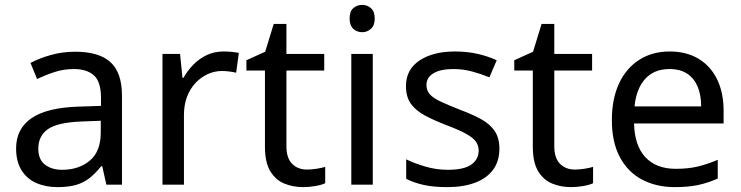

<svg xmlns="http://www.w3.org/2000/svg" viewBox="-20 -757 3037 787"><path d="M288 -545Q386 -545 433 -502Q480 -459 480 -365V0H416L399 -76H395Q372 -47 347.5 -27.5Q323 -8 291.5 1Q260 10 215 10Q167 10 128.5 -7Q90 -24 68 -59.5Q46 -95 46 -149Q46 -229 109 -272.5Q172 -316 303 -320L394 -323V-355Q394 -422 365 -448Q336 -474 283 -474Q241 -474 203 -461.5Q165 -449 132 -433L105 -499Q140 -518 188 -531.5Q236 -545 288 -545ZM314 -259Q214 -255 175.5 -227Q137 -199 137 -148Q137 -103 164.5 -82Q192 -61 235 -61Q303 -61 348 -98.5Q393 -136 393 -214V-262Z M896 -546Q911 -546 928.5 -544.5Q946 -543 959 -540L948 -459Q935 -462 919.5 -464Q904 -466 890 -466Q859 -466 831 -453Q803 -440 781 -416.5Q759 -393 746.5 -360Q734 -327 734 -286V0H646V-536H718L728 -438H732Q749 -468 773 -492.5Q797 -517 828 -531.5Q859 -546 896 -546Z M1238 -62Q1258 -62 1279 -65.5Q1300 -69 1313 -73V-6Q1299 1 1273 5.5Q1247 10 1223 10Q1181 10 1145.5 -4.5Q1110 -19 1088 -55Q1066 -91 1066 -156V-468H990V-510L1067 -545L1102 -659H1154V-536H1309V-468H1154V-158Q1154 -109 1177.5 -85.5Q1201 -62 1238 -62Z M1508 -536V0H1420V-536ZM1465 -737Q1485 -737 1500.5 -723.5Q1516 -710 1516 -681Q1516 -653 1500.5 -639Q1485 -625 1465 -625Q1443 -625 1428 -639Q1413 -653 1413 -681Q1413 -710 1428 -723.5Q1443 -737 1465 -737Z M2027 -148Q2027 -96 2001 -61Q1975 -26 1927 -8Q1879 10 1813 10Q1757 10 1716.5 1Q1676 -8 1645 -24V-104Q1677 -88 1722.5 -74.5Q1768 -61 1815 -61Q1882 -61 1912 -82.5Q1942 -104 1942 -140Q1942 -160 1931 -176Q1920 -192 1891.5 -208Q1863 -224 1810 -244Q1758 -264 1721 -284Q1684 -304 1664 -332Q1644 -360 1644 -404Q1644 -472 1699.5 -509Q1755 -546 1845 -546Q1894 -546 1936.5 -536.5Q1979 -527 2016 -510L1986 -440Q1952 -454 1915 -464Q1878 -474 1839 -474Q1785 -474 1756.5 -456.5Q1728 -439 1728 -409Q1728 -387 1741 -371.5Q1754 -356 1784.5 -341.5Q1815 -327 1866 -307Q1917 -288 1953 -268Q1989 -248 2008 -219.5Q2027 -191 2027 -148Z M2336 -62Q2356 -62 2377 -65.5Q2398 -69 2411 -73V-6Q2397 1 2371 5.5Q2345 10 2321 10Q2279 10 2243.5 -4.5Q2208 -19 2186 -55Q2164 -91 2164 -156V-468H2088V-510L2165 -545L2200 -659H2252V-536H2407V-468H2252V-158Q2252 -109 2275.5 -85.5Q2299 -62 2336 -62Z M2725 -546Q2794 -546 2843.5 -516Q2893 -486 2919.5 -431.5Q2946 -377 2946 -304V-251H2579Q2581 -160 2625.5 -112.5Q2670 -65 2750 -65Q2801 -65 2840.5 -74.5Q2880 -84 2922 -102V-25Q2881 -7 2841 1.5Q2801 10 2746 10Q2670 10 2611.5 -21Q2553 -52 2520.5 -113.5Q2488 -175 2488 -264Q2488 -352 2517.5 -415Q2547 -478 2600.5 -512Q2654 -546 2725 -546ZM2724 -474Q2661 -474 2624.5 -433.5Q2588 -393 2581 -321H2854Q2854 -367 2840 -401Q2826 -435 2797.5 -454.5Q2769 -474 2724 -474Z"/></svg>

Font: umalayalam85
Style: Book
Weight: 400
Designer: Jelle Bosma - Monotype Design Team
Foundry: Monotype Imaging Inc.
Version: Version 2.003